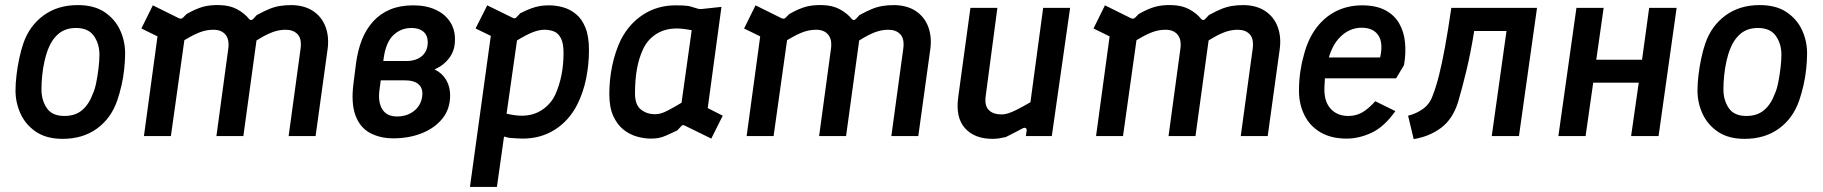

<svg xmlns="http://www.w3.org/2000/svg" viewBox="-20 -535 7168 755"><path d="M226 11Q163 11 122 -16.5Q81 -44 61 -87.5Q41 -131 41 -179Q41 -207 45 -240.5Q49 -274 56 -306.5Q63 -339 72 -365Q96 -434 151.5 -474.5Q207 -515 286 -515Q350 -515 391 -487.5Q432 -460 452 -417Q472 -374 472 -325Q472 -298 468.5 -264Q465 -230 457.5 -198Q450 -166 441 -140Q417 -70 361.5 -29.5Q306 11 226 11ZM233 -79Q276 -79 303 -102Q330 -125 345 -166Q353 -183 358.5 -210.5Q364 -238 367.5 -267.5Q371 -297 371 -320Q371 -363 349 -394Q327 -425 279 -425Q237 -425 210 -402Q183 -379 168 -339Q161 -321 155 -294.5Q149 -268 146 -239Q143 -210 143 -184Q143 -141 164 -110Q185 -79 233 -79Z M546 0 606 -441 646 -369 536 -423 581 -514 684 -463Q694 -459 700 -466L714 -480Q751 -501 779 -508.5Q807 -516 843 -515Q884 -514 912.5 -498.5Q941 -483 959 -461Q967 -451 977 -462L990 -476Q1018 -491 1038.5 -499.5Q1059 -508 1080 -511.5Q1101 -515 1127 -515Q1178 -514 1212 -491Q1246 -468 1260.5 -428.5Q1275 -389 1268 -340L1221 0H1115L1162 -344Q1167 -382 1150.5 -400Q1134 -418 1103 -418Q1082 -418 1060.5 -411.5Q1039 -405 1010.5 -389Q982 -373 937 -343L993 -408L937 0H831L878 -346Q882 -381 866 -399.5Q850 -418 820 -418Q798 -418 777.5 -412Q757 -406 728.5 -390.5Q700 -375 654 -346L712 -427L652 0Z M1527 9Q1474 9 1434.5 -12.5Q1395 -34 1377.5 -82Q1360 -130 1370 -207L1380 -286Q1387 -338 1403.5 -379.5Q1420 -421 1448 -451.5Q1476 -482 1515 -498Q1554 -514 1605 -514Q1656 -514 1693.5 -496.5Q1731 -479 1750.5 -448Q1770 -417 1769 -378Q1769 -337 1747 -307.5Q1725 -278 1689 -262Q1718 -248 1734 -221.5Q1750 -195 1750 -160Q1750 -106 1719.5 -68.5Q1689 -31 1638.5 -11Q1588 9 1527 9ZM1541 -77Q1584 -77 1612.5 -102.5Q1641 -128 1641 -170Q1640 -193 1623 -206Q1606 -219 1573 -219H1461L1472 -295H1577Q1616 -295 1639 -314.5Q1662 -334 1662 -369Q1662 -396 1645 -410.5Q1628 -425 1598 -425Q1557 -425 1527.5 -397.5Q1498 -370 1489 -308L1472 -180Q1466 -133 1483.5 -105Q1501 -77 1541 -77Z M1828 200 1910 -394 1850 -423 1896 -514 1996 -465Q2005 -460 2011 -467L2026 -483Q2050 -495 2067.5 -501.5Q2085 -508 2101.5 -511Q2118 -514 2139 -514Q2166 -514 2193.5 -506.5Q2221 -499 2244.5 -480Q2268 -461 2282 -426.5Q2296 -392 2296 -338Q2296 -282 2285 -227Q2274 -172 2250 -124Q2218 -61 2162.5 -25.5Q2107 10 2035 10Q2022 10 2010 9Q1998 8 1982 7L1962 2L1934 200ZM2031 -80Q2078 -80 2112.5 -103.5Q2147 -127 2164 -164Q2180 -200 2188 -240.5Q2196 -281 2196 -327Q2196 -365 2185.5 -385Q2175 -405 2158 -411.5Q2141 -418 2121 -418Q2100 -418 2075.5 -408.5Q2051 -399 2013 -376L1972 -88Q2006 -80 2031 -80Z M2539 10Q2513 10 2484.5 2Q2456 -6 2431.5 -25.5Q2407 -45 2391.5 -79Q2376 -113 2376 -165Q2376 -222 2387.5 -277Q2399 -332 2422 -380Q2455 -443 2510.5 -478.5Q2566 -514 2637 -514Q2651 -514 2663 -513.5Q2675 -513 2690 -511L2727 -500Q2734 -499 2743 -500L2817 -508L2763 -110L2822 -80L2777 10L2673 -41Q2664 -46 2659 -39L2643 -22Q2617 -10 2600.5 -2.5Q2584 5 2570 7.5Q2556 10 2539 10ZM2555 -86Q2567 -86 2578.5 -89Q2590 -92 2609 -102Q2628 -112 2660 -131L2700 -416Q2666 -423 2641 -423Q2594 -423 2559.5 -400.5Q2525 -378 2508 -340Q2492 -305 2484.5 -263Q2477 -221 2477 -168Q2477 -123 2500 -104.5Q2523 -86 2555 -86Z M2916 0 2976 -441 3016 -369 2906 -423 2951 -514 3054 -463Q3064 -459 3070 -466L3084 -480Q3121 -501 3149 -508.5Q3177 -516 3213 -515Q3254 -514 3282.5 -498.5Q3311 -483 3329 -461Q3337 -451 3347 -462L3360 -476Q3388 -491 3408.5 -499.5Q3429 -508 3450 -511.5Q3471 -515 3497 -515Q3548 -514 3582 -491Q3616 -468 3630.5 -428.5Q3645 -389 3638 -340L3591 0H3485L3532 -344Q3537 -382 3520.5 -400Q3504 -418 3473 -418Q3452 -418 3430.5 -411.5Q3409 -405 3380.5 -389Q3352 -373 3307 -343L3363 -408L3307 0H3201L3248 -346Q3252 -381 3236 -399.5Q3220 -418 3190 -418Q3168 -418 3147.5 -412Q3127 -406 3098.5 -390.5Q3070 -375 3024 -346L3082 -427L3022 0Z M3883 11Q3812 11 3774.5 -31Q3737 -73 3748 -153L3796 -504H3902L3856 -157Q3851 -120 3868 -102.5Q3885 -85 3919 -85Q3930 -85 3943.5 -89Q3957 -93 3978 -103.5Q3999 -114 4032 -133L4082 -504H4188L4116 0H4014L4017 -21Q4018 -29 4013 -31.5Q4008 -34 4001 -30Q3982 -20 3965.5 -11.5Q3949 -3 3935 4Q3922 7 3909 9Q3896 11 3883 11Z M4290 0 4350 -441 4390 -369 4280 -423 4325 -514 4428 -463Q4438 -459 4444 -466L4458 -480Q4495 -501 4523 -508.5Q4551 -516 4587 -515Q4628 -514 4656.5 -498.5Q4685 -483 4703 -461Q4711 -451 4721 -462L4734 -476Q4762 -491 4782.5 -499.5Q4803 -508 4824 -511.5Q4845 -515 4871 -515Q4922 -514 4956 -491Q4990 -468 5004.5 -428.5Q5019 -389 5012 -340L4965 0H4859L4906 -344Q4911 -382 4894.5 -400Q4878 -418 4847 -418Q4826 -418 4804.5 -411.5Q4783 -405 4754.5 -389Q4726 -373 4681 -343L4737 -408L4681 0H4575L4622 -346Q4626 -381 4610 -399.5Q4594 -418 4564 -418Q4542 -418 4521.5 -412Q4501 -406 4472.5 -390.5Q4444 -375 4398 -346L4456 -427L4396 0Z M5276 10Q5214 10 5172 -15Q5130 -40 5109 -83Q5088 -126 5088 -177Q5088 -219 5093.5 -255Q5099 -291 5107 -318Q5123 -381 5156 -425Q5189 -469 5235 -491.5Q5281 -514 5336 -514Q5391 -514 5427 -495Q5463 -476 5482 -443Q5501 -410 5505 -367.5Q5509 -325 5501 -279L5470 -227H5170L5180 -309H5407Q5420 -366 5400 -396Q5380 -426 5334 -426Q5288 -426 5251.5 -391Q5215 -356 5200 -288Q5196 -267 5192.5 -246Q5189 -225 5188 -191Q5186 -137 5212 -108Q5238 -79 5282 -79Q5311 -79 5335 -92Q5359 -105 5388 -137L5467 -98Q5423 -36 5373.5 -13Q5324 10 5276 10Z M5539 12 5517 -80Q5550 -88 5576.5 -107.5Q5603 -127 5614 -160Q5627 -193 5638.5 -238.5Q5650 -284 5662 -349Q5674 -414 5687 -504H6024L5953 0H5846L5904 -413H5777Q5763 -326 5746 -256Q5729 -186 5714 -135Q5693 -67 5647 -32.5Q5601 2 5539 12Z M6108 0 6179 -504H6286L6257 -300H6437L6465 -504H6573L6502 0H6394L6424 -210H6245L6215 0Z M6840 11Q6777 11 6736 -16.5Q6695 -44 6675 -87.5Q6655 -131 6655 -179Q6655 -207 6659 -240.5Q6663 -274 6670 -306.5Q6677 -339 6686 -365Q6710 -434 6765.5 -474.5Q6821 -515 6900 -515Q6964 -515 7005 -487.5Q7046 -460 7066 -417Q7086 -374 7086 -325Q7086 -298 7082.5 -264Q7079 -230 7071.5 -198Q7064 -166 7055 -140Q7031 -70 6975.5 -29.5Q6920 11 6840 11ZM6847 -79Q6890 -79 6917 -102Q6944 -125 6959 -166Q6967 -183 6972.5 -210.5Q6978 -238 6981.5 -267.5Q6985 -297 6985 -320Q6985 -363 6963 -394Q6941 -425 6893 -425Q6851 -425 6824 -402Q6797 -379 6782 -339Q6775 -321 6769 -294.5Q6763 -268 6760 -239Q6757 -210 6757 -184Q6757 -141 6778 -110Q6799 -79 6847 -79Z"/></svg>

Font: Finlandica Medium
Style: Italic
Weight: 500
Italic angle: -8°
Designer: Niklas Ekholm, Juho Hiilivirta, Jaakko Suomalainen
Foundry: Helsinki Type Studio
Version: Version 1.063